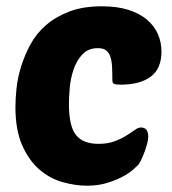

<svg xmlns="http://www.w3.org/2000/svg" viewBox="-20 -580 547 610"><path d="M293 -123Q322 -123 343.5 -131Q365 -139 381 -149Q397 -159 408 -167Q419 -175 428 -175Q451 -175 451 -145Q451 -138 448 -125.5Q445 -113 440 -99.5Q435 -86 429.5 -74Q424 -62 419 -56Q414 -51 401.5 -40Q389 -29 368 -18Q347 -7 319 1.5Q291 10 257 10Q219 10 178.5 -1.5Q138 -13 105 -41.5Q72 -70 50.5 -118.5Q29 -167 29 -240Q29 -266 32.5 -299.5Q36 -333 47 -368.5Q58 -404 76.5 -438.5Q95 -473 126 -500Q157 -527 200.5 -543.5Q244 -560 304 -560Q353 -560 388.5 -548.5Q424 -537 447 -517.5Q470 -498 481.5 -472Q493 -446 493 -416Q493 -362 459 -336.5Q425 -311 363 -311Q348 -311 342.5 -313.5Q337 -316 337 -325Q337 -349 336 -368Q335 -387 330.5 -400Q326 -413 317 -420Q308 -427 291 -427Q260 -427 241.5 -407Q223 -387 213.5 -358.5Q204 -330 201.5 -300Q199 -270 199 -250Q199 -179 221.5 -151Q244 -123 293 -123Z"/></svg>

Font: Poetsen One
Style: Regular
Weight: 400
Designer: Pablo Impallari, Rodrigo Fuenzalida
Foundry: Pablo Impallari, Rodrigo Fuenzalida
Version: Version 1.001; ttfautohint (v0.93) -l 8 -r 50 -G 200 -x 14 -